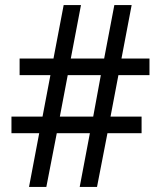

<svg xmlns="http://www.w3.org/2000/svg" viewBox="-20 -734 631 754"><path d="M94 0 134 -211H25V-276H147L178 -439H57V-504H190L230 -714H298L258 -504H389L429 -714H497L457 -504H567V-439H445L414 -276H536V-211H402L361 0H293L333 -211H203L162 0ZM215 -276H346L376 -439H246Z"/></svg>

Font: Noto Sans Tamil SemiCondensed
Style: Regular
Weight: 400
Width: 4
Designer: Jelle Bosma - Monotype Design Team
Foundry: Monotype Imaging Inc.
Version: Version 2.004